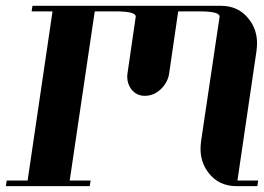

<svg xmlns="http://www.w3.org/2000/svg" viewBox="-20 -635 901 655"><path d="M0 0 2.9 -19H74.2L159.2 -596.2H87.9L90.8 -615.2H733.9Q793.9 -615.2 829.1 -569.8Q856.9 -534.7 856.9 -486.8Q856.9 -478.5 855 -460.9L790 -19H860.8L857.9 0H787.1Q726.6 0 691.9 -44.9Q664.1 -80.1 664.1 -127.9Q664.1 -136.2 666 -153.8L729 -577.1Q731.9 -596.2 660.2 -596.2H587.9L557.1 -384.8Q552.7 -353.5 527.8 -330.1Q504.4 -308.1 474.1 -308.1Q445.8 -308.1 428.2 -330.1Q414.1 -349.6 414.1 -372.1Q414.1 -380.9 415 -384.8L442.9 -577.1Q445.8 -596.2 374 -596.2H303.2L217.8 -19H289.1L286.1 0Z"/></svg>

Font: Hjet
Style: Italic
Weight: 400
Designer: T. Christopher White
Version: Version 1.2